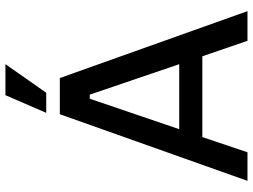

<svg xmlns="http://www.w3.org/2000/svg" viewBox="-132 -798 930 706"><g transform="rotate(-90 333.0 -445.0)"><path d="M266 -690H399L645 0H536L479 -166H182L126 0H21ZM450 -251 338 -580H323L211 -251ZM336 -890H450L345 -740H271Z"/></g></svg>

Font: Mozilla Text BETA Medium
Style: Regular
Weight: 500
Designer: Studio DRAMA
Foundry: Studio DRAMA
Version: Version 0.100